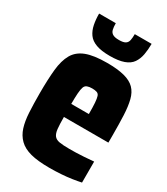

<svg xmlns="http://www.w3.org/2000/svg" viewBox="-216 -901 936 1077"><g transform="rotate(30 252.0 -362.5)"><path d="M288 82Q212 82 165 69.5Q118 57 90.5 30Q63 3 50.5 -36.5Q38 -76 35 -130.5Q32 -185 32 -253Q32 -344 38.5 -407.5Q45 -471 68 -511.5Q91 -552 140 -571Q189 -590 275 -590Q343 -590 387 -578.5Q431 -567 455 -542.5Q479 -518 489 -478Q499 -438 501.5 -382.5Q504 -327 504 -253V-206H216Q216 -158 219 -130Q222 -102 233 -88Q244 -74 267 -70Q290 -66 331 -66Q350 -66 373 -66.5Q396 -67 425.5 -69Q455 -71 488 -74V62Q465 67 432.5 72Q400 77 362.5 79.5Q325 82 288 82ZM329 -273V-290Q329 -336 327 -362.5Q325 -389 320.5 -402.5Q316 -416 304 -420Q292 -424 274 -424Q254 -424 241.5 -419Q229 -414 224 -400Q219 -386 217 -359Q215 -332 215 -290H342ZM267 -631Q212 -631 178 -643.5Q144 -656 127 -680Q110 -704 103.5 -736.5Q97 -769 97 -807H205Q205 -782 209 -766Q213 -750 226.5 -742Q240 -734 267 -734Q295 -734 308 -742Q321 -750 324.5 -766.5Q328 -783 328 -807H437Q437 -769 431 -736.5Q425 -704 408.5 -680Q392 -656 357.5 -643.5Q323 -631 267 -631Z"/></g></svg>

Font: Farlight84_Sys_V01
Style: Bold
Weight: 700
Designer: Monotype Design Team, Nadine Chahine and Nizar Qandah
Foundry: Monotype Imaging Inc.
Version: Version 2.004;October 31, 2024;FontCreator 14.0.0.2814 64-bi